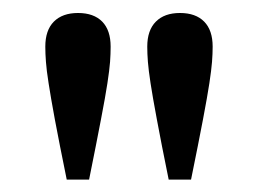

<svg xmlns="http://www.w3.org/2000/svg" viewBox="-20 -761 407 303"><path d="M85.3 -477.6Q73.4 -536 66.6 -572.3Q59.9 -608.6 56.7 -629.6Q53.4 -650.6 52.5 -663.4Q51.5 -676.2 51.5 -687.4Q51.5 -713.3 65 -726.9Q78.6 -740.5 103.1 -740.5Q127.9 -740.5 141.3 -726.9Q154.6 -713.3 154.6 -687.4Q154.6 -676.2 153.7 -663.4Q152.7 -650.6 149.5 -629.6Q146.3 -608.6 139.3 -572.3Q132.4 -536 120.6 -477.6ZM246.2 -477.6Q234.3 -536 227.6 -572.3Q220.8 -608.6 217.6 -629.6Q214.4 -650.6 213.4 -663.4Q212.4 -676.2 212.4 -687.4Q212.4 -713.3 226 -726.9Q239.5 -740.5 264 -740.5Q288.8 -740.5 302.2 -726.9Q315.6 -713.3 315.6 -687.4Q315.6 -676.2 314.6 -663.4Q313.6 -650.6 310.4 -629.6Q307.2 -608.6 300.3 -572.3Q293.4 -536 281.5 -477.6Z"/></svg>

Font: Savate ExtraLight
Style: Regular
Weight: 200
Designer: Max Esnée
Foundry: Plomb Type
Version: Version 2.000